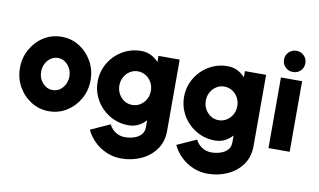

<svg xmlns="http://www.w3.org/2000/svg" viewBox="-90 -895 2225 1339"><g transform="rotate(10 1022.0 -226.0)"><path d="M280 13Q211 13 154.2 -22.5Q97.5 -58 63.8 -117.8Q30 -177.5 30 -250Q30 -323 63.8 -383Q97.5 -443 154.2 -478.5Q211 -514 280 -514Q349 -514 405.8 -478.5Q462.5 -443 496.2 -383Q530 -323 530 -250Q530 -177.5 496.2 -117.8Q462.5 -58 405.8 -22.5Q349 13 280 13ZM280 -137Q323 -137 351.5 -170.8Q380 -204.5 380 -250Q380 -281.5 366.2 -307.5Q352.5 -333.5 329.8 -348.8Q307 -364 280 -364Q252 -364 229.2 -348.2Q206.5 -332.5 193.2 -306.5Q180 -280.5 180 -250Q180 -202 209.8 -169.5Q239.5 -137 280 -137Z M967 -500H1117V5Q1117 81 1077.8 136Q1038.5 191 973.8 220.5Q909 250 833 250Q780 250 731.5 229.8Q683 209.5 645 173.5Q607 137.5 585 90L722 28Q738 61.5 768 80.2Q798 99 833 99Q867.5 99 898.2 89Q929 79 948 58.2Q967 37.5 967 5V-44Q944.5 -18.5 913.8 -2.8Q883 13 843 13Q788.5 13 741 -7.5Q693.5 -28 657.2 -64.2Q621 -100.5 600.5 -148Q580 -195.5 580 -250Q580 -304.5 600.5 -352Q621 -399.5 657.2 -435.8Q693.5 -472 741 -492.5Q788.5 -513 843 -513Q883 -513 913.8 -497.2Q944.5 -481.5 967 -456ZM845 -131Q876 -131 901.5 -147Q927 -163 942 -190Q957 -217 957 -250Q957 -283 942 -310Q927 -337 901.5 -353Q876 -369 845 -369Q814.5 -369 789.2 -353Q764 -337 749 -310Q734 -283 734 -250Q734 -217 749 -190Q764 -163 789.2 -147Q814.5 -131 845 -131Z M1579 -500H1729V5Q1729 81 1689.8 136Q1650.5 191 1585.8 220.5Q1521 250 1445 250Q1392 250 1343.5 229.8Q1295 209.5 1257 173.5Q1219 137.5 1197 90L1334 28Q1350 61.5 1380 80.2Q1410 99 1445 99Q1479.5 99 1510.2 89Q1541 79 1560 58.2Q1579 37.5 1579 5V-44Q1556.5 -18.5 1525.8 -2.8Q1495 13 1455 13Q1400.5 13 1353 -7.5Q1305.5 -28 1269.2 -64.2Q1233 -100.5 1212.5 -148Q1192 -195.5 1192 -250Q1192 -304.5 1212.5 -352Q1233 -399.5 1269.2 -435.8Q1305.5 -472 1353 -492.5Q1400.5 -513 1455 -513Q1495 -513 1525.8 -497.2Q1556.5 -481.5 1579 -456ZM1457 -131Q1488 -131 1513.5 -147Q1539 -163 1554 -190Q1569 -217 1569 -250Q1569 -283 1554 -310Q1539 -337 1513.5 -353Q1488 -369 1457 -369Q1426.5 -369 1401.2 -353Q1376 -337 1361 -310Q1346 -283 1346 -250Q1346 -217 1361 -190Q1376 -163 1401.2 -147Q1426.5 -131 1457 -131Z M1834 -500H1984V0H1834ZM1909.5 -552Q1877.5 -552 1855.5 -573.5Q1833.5 -595 1833.5 -627Q1833.5 -658.5 1855.5 -680.2Q1877.5 -702 1909.5 -702Q1941 -702 1962.8 -680.2Q1984.5 -658.5 1984.5 -627Q1984.5 -595 1963.2 -573.5Q1942 -552 1909.5 -552Z"/></g></svg>

Font: Urbanist Black
Style: Regular
Weight: 900
Designer: Corey Hu
Foundry: Corey Hu
Version: Version 1.330; ttfautohint (v1.8.4.7-5d5b)